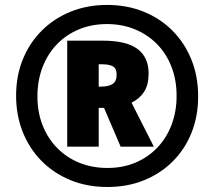

<svg xmlns="http://www.w3.org/2000/svg" viewBox="-20 -744 864 774"><path d="M251 -152.8V-580.1H393.1Q490.2 -580.1 534.7 -546.4Q579.1 -512.7 579.1 -448.2Q579.1 -401.9 561 -374Q543 -346.2 510.3 -330.1L600.1 -152.8H466.3L399.4 -309.1H377.9V-152.8ZM377.9 -395H389.2Q417.5 -395 433.8 -405.5Q450.2 -416 450.2 -442.9Q450.2 -467.8 435.5 -476.3Q420.9 -484.9 390.1 -484.9H377.9ZM412.6 9.8Q330.6 9.8 262.9 -18.3Q195.3 -46.4 146.5 -96.2Q97.7 -146 71.3 -213.1Q44.9 -280.3 44.9 -357.9Q44.9 -438.5 72.3 -505.4Q99.6 -572.3 149.2 -621.3Q198.7 -670.4 265.6 -697.3Q332.5 -724.1 411.6 -724.1Q491.7 -724.1 558.8 -697Q626 -669.9 675.3 -620.4Q724.6 -570.8 751.7 -503.4Q778.8 -436 778.8 -355.5Q778.8 -275.9 752.2 -209.2Q725.6 -142.6 676.5 -93.5Q627.4 -44.4 560.5 -17.3Q493.7 9.8 412.6 9.8ZM413.1 -66.9Q475.6 -66.9 526.6 -88.6Q577.6 -110.4 614.7 -149.4Q651.9 -188.5 671.9 -241.7Q691.9 -294.9 691.9 -357.4Q691.9 -421.9 671.1 -475.1Q650.4 -528.3 612.5 -566.7Q574.7 -605 523.4 -626Q472.2 -647 411.1 -647Q348.6 -647 297.1 -625.2Q245.6 -603.5 208.5 -564.5Q171.4 -525.4 151.1 -472.2Q130.9 -418.9 130.9 -356Q130.9 -291.5 151.9 -238.5Q172.9 -185.5 210.9 -147Q249 -108.4 300.5 -87.6Q352.1 -66.9 413.1 -66.9Z"/></svg>

Font: Open Sans SemiCondensed ExtraBold
Style: Regular
Weight: 800
Width: 4
Designer: Monotype Design Team
Foundry: Monotype Imaging Inc.
Version: Version 3.000